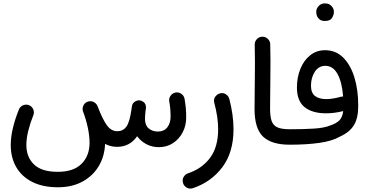

<svg xmlns="http://www.w3.org/2000/svg" viewBox="-20 -836 2193 1141"><path d="M43.9 25.9Q43.9 -21.5 56.4 -74.2Q68.8 -127 92.3 -185.1Q99.1 -202.6 116.9 -210.2Q134.8 -217.8 152.3 -210.9Q169.9 -204.1 177.5 -186.3Q185.1 -168.5 178.2 -151.4Q158.7 -102.5 147.7 -57.6Q136.7 -12.7 136.7 25.9Q136.7 97.7 182.1 141.4Q227.5 185.1 323.2 185.1Q417 185.1 464.6 137.5Q512.2 89.8 512.2 12.2Q512.2 -27.8 502 -76.7Q491.7 -125.5 474.1 -171.4Q467.3 -189 474.9 -207Q482.4 -225.1 500 -231.4Q507.8 -234.4 515.6 -234.4Q529.8 -234.9 542 -226.8Q554.2 -218.8 559.6 -205.1Q590.8 -124 616.2 -90.1Q641.6 -56.2 677.2 -56.2Q710.9 -56.2 730.7 -82.8Q750.5 -109.4 761.2 -184.6Q762.2 -192.9 763.7 -203.6Q766.1 -223.6 784.7 -233.9Q784.7 -233.9 784.7 -233.9Q785.2 -234.4 785.6 -234.4Q794.4 -239.3 804.7 -239.7Q808.1 -239.7 811.5 -239.3Q814.9 -238.8 818.4 -237.8Q818.4 -237.8 818.8 -237.8Q819.3 -237.3 819.8 -237.3Q820.8 -236.8 821.8 -236.3Q821.8 -236.3 821.8 -236.3Q846.7 -226.1 847.7 -198.7Q847.7 -195.3 847.2 -191.9L846.7 -189Q845.7 -182.1 844.7 -175.8Q841.8 -151.4 841.8 -127.9Q841.8 -90.8 864 -72.5Q886.2 -54.2 918 -54.2Q954.6 -54.2 974.1 -79.1Q993.7 -104 993.7 -142.6Q993.7 -166.5 991.9 -188.5Q990.2 -210.4 985.8 -232.9Q982.4 -251.5 993.7 -267.1Q1004.9 -282.7 1022.9 -286.1Q1041.5 -289.6 1057.4 -278.6Q1073.2 -267.6 1076.7 -249Q1082 -217.8 1084.2 -194.1Q1086.4 -170.4 1086.4 -137.2Q1086.4 -89.8 1065.7 -49.8Q1044.9 -9.8 1008.3 14.4Q971.7 38.6 923.8 38.6Q883.8 38.6 850.3 21Q816.9 3.4 794.9 -26.4Q751.5 36.6 675.8 36.6Q636.7 36.6 604.5 19Q601.6 93.3 566.7 151.4Q531.7 209.5 470 243.2Q408.2 276.9 324.2 276.9Q234.4 276.9 171.6 245.1Q108.9 213.4 76.4 157Q43.9 100.6 43.9 25.9Z M1282.2 -279.3Q1304.2 -287.6 1321.3 -276.4Q1338.4 -265.1 1342.8 -248Q1355 -201.2 1361.3 -156.2Q1367.7 -111.3 1367.7 -68.4Q1367.7 69.8 1301 158Q1234.4 246.1 1126.5 282.2Q1106 288.6 1089.4 278.8Q1072.8 269 1067.9 252.4Q1061.5 231 1071.5 215.1Q1081.5 199.2 1096.7 194.3Q1180.2 166.5 1228.3 102.1Q1276.4 37.6 1276.4 -68.4Q1276.4 -139.2 1253.4 -225.1Q1248 -245.1 1258.3 -259.8Q1268.6 -274.4 1282.2 -279.3Z M1492.7 -188.5Q1492.7 -280.8 1494.4 -373.8Q1496.1 -466.8 1493.7 -569.8Q1493.2 -588.9 1506.1 -603Q1519 -617.2 1538.1 -617.7Q1556.6 -618.7 1571 -605.5Q1585.4 -592.3 1585.9 -573.2Q1588.4 -471.7 1586.7 -377.4Q1585 -283.2 1585 -189.9Q1585 -144 1594.2 -117.2Q1603.5 -90.3 1628.7 -79.1Q1653.8 -67.9 1701.2 -67.9H1701.7Q1720.7 -67.9 1734.1 -54.4Q1747.6 -41 1747.6 -22Q1747.6 -2.9 1734.1 10.5Q1720.7 23.9 1701.7 23.9H1701.2Q1593.8 23.9 1543.2 -24.2Q1492.7 -72.3 1492.7 -188.5Z M1655.8 -22Q1655.8 -41 1669.2 -54.4Q1682.6 -67.9 1701.7 -67.9Q1790 -67.9 1849.1 -72Q1908.2 -76.2 1940.9 -89.8Q1978 -102.1 1996.6 -120.4Q2015.1 -138.7 2019.5 -175.8Q1966.8 -162.6 1918 -162.6Q1835.9 -162.6 1790.3 -199.2Q1744.6 -235.8 1744.6 -315.9Q1744.6 -377.4 1765.4 -427.7Q1786.1 -478 1823.7 -507.8Q1861.3 -537.6 1911.6 -537.6Q1975.6 -537.6 2019.5 -493.9Q2063.5 -450.2 2086.2 -375.7Q2108.9 -301.3 2108.9 -208Q2108.9 -134.3 2083.5 -92.5Q2058.1 -50.8 2001.5 -24.9Q1955.6 2 1879.2 12.9Q1802.7 23.9 1701.7 23.9Q1682.6 23.9 1669.2 10.5Q1655.8 -2.9 1655.8 -22ZM1828.1 -326.2Q1828.1 -284.2 1852.1 -265.6Q1876 -247.1 1918.5 -247.1Q1939.9 -247.1 1963.1 -251.2Q1986.3 -255.4 2006.3 -261.2Q2012.7 -262.7 2019 -262.7Q2012.7 -346.7 1986.1 -395.8Q1959.5 -444.8 1913.6 -444.8Q1873.5 -444.8 1850.8 -409.4Q1828.1 -374 1828.1 -326.2ZM1859.4 -765.6Q1859.4 -785.2 1873.8 -800.5Q1888.2 -815.9 1911.1 -815.9Q1927.2 -815.9 1938.5 -809.3Q1949.7 -802.7 1956.1 -792.5Q1964.4 -780.3 1964.4 -765.1Q1964.4 -749 1953.6 -730.2Q1942.9 -711.4 1911.1 -711.4Q1890.1 -711.4 1878.9 -720.7Q1867.7 -730 1863.3 -742.2Q1859.4 -752.4 1859.4 -765.6Z"/></svg>

Font: Mikhak-DS1-FD Medium
Style: Regular
Weight: 500
Designer: Amin Abedi
Version: Version 3.2